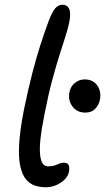

<svg xmlns="http://www.w3.org/2000/svg" viewBox="-20 -780 444 811"><path d="M340 -304.4Q305.4 -304.4 286 -330.3Q266.6 -356.2 273.4 -390.8Q278.2 -415.2 296.6 -429.9Q315 -444.6 337.4 -444.6Q363.8 -444.6 379.5 -431.4Q395.2 -418.2 400.8 -398.4Q406.4 -378.6 402 -358.6Q397.8 -337.6 382.7 -321Q367.6 -304.4 340 -304.4ZM172.8 11Q149.6 11 128.3 4.2Q107 -2.6 90.6 -21.5Q74.2 -40.4 65.9 -76.8Q57.6 -113.2 60.9 -171.8Q64.2 -230.4 81.2 -317Q98.6 -401.2 115.1 -465.7Q131.6 -530.2 148.9 -584.6Q166.2 -639 185.8 -692Q200.4 -730 213.4 -745Q226.4 -760 244 -760Q264 -760 272.1 -742.7Q280.2 -725.4 272.6 -685.8Q266.6 -658 256.1 -625.1Q245.6 -592.2 231.6 -548.3Q217.6 -504.4 201.1 -443.5Q184.6 -382.6 167.8 -297Q154.8 -232 150.6 -189.8Q146.4 -147.6 149.8 -122.7Q153.2 -97.8 161.6 -87.6Q170 -77.4 182.6 -77.4Q200.6 -77.4 211.7 -81.3Q222.8 -85.2 230.9 -89Q239 -92.8 249.2 -92.8Q266 -92.8 270.2 -82.1Q274.4 -71.4 271.4 -54.8Q267.8 -36.2 252.9 -21.5Q238 -6.8 217.2 2.1Q196.4 11 172.8 11Z"/></svg>

Font: Shantell Sans Light
Style: Italic
Weight: 300
Italic angle: -11°
Designer: Stephen Nixon, Anya Danilova, Shantell Martin
Foundry: Arrow Type
Version: Version 1.008;[ac192a2d6]